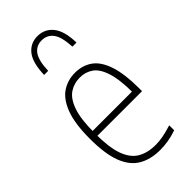

<svg xmlns="http://www.w3.org/2000/svg" viewBox="-253 -861 930 930"><g transform="rotate(-45 212.0 -396.5)"><path d="M248 9Q182 9 136.5 -17.8Q91 -44.5 67.5 -105.5Q44 -166.5 44 -270Q44 -373.5 67 -434.5Q90 -495.5 129.5 -521.8Q169 -548 219 -548Q269.5 -548 307 -522Q344.5 -496 365.2 -435.2Q386 -374.5 386 -270V-255H66V-288H358L350 -276Q350 -370 333.2 -422Q316.5 -474 287 -494.5Q257.5 -515 219 -515Q180 -515 148.5 -494.5Q117 -474 98.5 -422Q80 -370 80 -276V-267Q80 -174.5 99.2 -121.5Q118.5 -68.5 156.2 -46.2Q194 -24 250 -24Q273.5 -24 300.2 -29Q327 -34 362 -45V-11Q330 0 302.2 4.5Q274.5 9 248 9ZM106 -646Q108.5 -728 138 -765Q167.5 -802 216 -802Q265 -802 295.5 -764.5Q326 -727 328 -646H300Q296.5 -715 275 -744Q253.5 -773 216 -773Q178.5 -773 157.5 -744Q136.5 -715 134 -646Z"/></g></svg>

Font: Encode Sans Condensed Thin
Style: Regular
Weight: 100
Width: 3
Designer: Multiple Designers
Foundry: Impallari Type
Version: Version 3.002